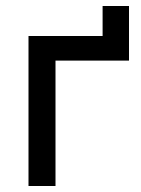

<svg xmlns="http://www.w3.org/2000/svg" viewBox="-20 -620 470 640"><path d="M75 -500H322V-600H410V-418H165V0H75Z"/></svg>

Font: Retni Sans Medium
Style: Regular
Weight: 500
Designer: Vitaly Kuzmin
Foundry: ParaType Ltd.
Version: Version 1.00;March 2, 2019;FontCreator 11.5.0.2425 64-bit; t